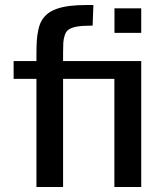

<svg xmlns="http://www.w3.org/2000/svg" viewBox="-20 -744 655 764"><path d="M125 0V-430.2H34.2V-501H125V-529.3Q125 -561 126.5 -582.5Q127.9 -604.5 132.8 -626.7Q137.7 -648.9 146.5 -663.1Q155.8 -678.7 170.4 -690.2Q185.1 -701.7 206.8 -709.2Q228.5 -716.8 258.1 -720.5Q287.6 -724.1 327.1 -724.1H351.6L348.6 -642.1Q307.1 -642.1 284.2 -637.9Q261.2 -633.8 248.5 -622.6Q241.2 -615.2 237.3 -602.5Q232.9 -588.9 231.9 -574.5Q231 -560.1 231 -534.7V-501H449.2V-430.2H231V0ZM435.5 -613.3V-710.9H542V-613.3ZM435.1 0V-501H542V0Z"/></svg>

Font: Ride Light
Style: Bold
Weight: 600
Version: Version 3.000